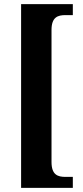

<svg xmlns="http://www.w3.org/2000/svg" viewBox="-20 -780 403 928"><path d="M82 128H332V75H297C260 75 229 66 229 3V-635C229 -698 260 -707 297 -707H332V-760H82Z"/></svg>

Font: Noto Serif Armenian ExtraCondensed ExtraBold
Style: Regular
Weight: 800
Width: 2
Designer: Monotype Design Team
Foundry: Monotype Imaging Inc.
Version: Version 2.008